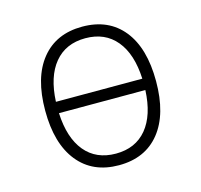

<svg xmlns="http://www.w3.org/2000/svg" viewBox="-84 -618 754 719"><g transform="rotate(-15 293.0 -258.5)"><path d="M293 9.8Q191.4 9.8 134.8 -60.5Q78.1 -130.9 78.1 -258.8Q78.1 -387.2 134.8 -457.3Q191.4 -527.3 293 -527.3Q395 -527.3 451.4 -457.3Q507.8 -387.2 507.8 -258.8Q507.8 -130.9 451.4 -60.5Q395 9.8 293 9.8ZM293 -35.2Q369.1 -35.2 412.6 -87.6Q456.1 -140.1 460.4 -236.8H125.5Q129.9 -140.1 173.3 -87.6Q216.8 -35.2 293 -35.2ZM125.5 -280.8H460.4Q456.1 -377.4 412.6 -429.9Q369.1 -482.4 293 -482.4Q216.8 -482.4 173.3 -429.9Q129.9 -377.4 125.5 -280.8Z"/></g></svg>

Font: Cascadia Code NF ExtraLight
Style: Regular
Weight: 200
Monospace: yes
Designer: Aaron Bell
Foundry: Saja Typeworks
Version: Version 2404.023; ttfautohint (v1.8.4)